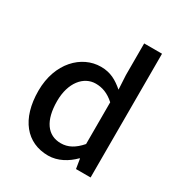

<svg xmlns="http://www.w3.org/2000/svg" viewBox="-188 -928 1005 1071"><g transform="rotate(30 315.0 -392.0)"><path d="M277 13C339 13 396 -20 437 -62H440L450 0H544V-797H429V-593L434 -502C389 -540 349 -564 286 -564C163 -564 50 -453 50 -274C50 -92 139 13 277 13ZM304 -82C218 -82 169 -151 169 -276C169 -395 231 -468 308 -468C349 -468 388 -455 429 -418V-149C389 -103 350 -82 304 -82Z"/></g></svg>

Font: Noto Sans Japanese Medium
Style: Regular
Weight: 500
Designer: Ryoko NISHIZUKA (kana & ideographs); Paul D. Hunt (Latin, Greek & Cyrillic); Wenlong ZHANG (bopomofo); Sandoll Communica
Foundry: Adobe Systems Incorporated
Version: Version 1.000;PS 1;hotconv 1.0.78;makeotf.lib2.5.61930